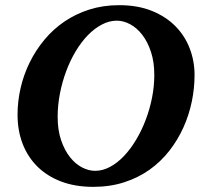

<svg xmlns="http://www.w3.org/2000/svg" viewBox="-20 -707 792 743"><path d="M577.1 -417Q577.1 -467.3 564.2 -506.3Q551.3 -545.4 530.5 -572.3Q509.8 -599.1 483.9 -613Q458 -627 432.1 -627Q402.3 -627 373.8 -611.8Q345.2 -596.7 319.8 -570.6Q294.4 -544.4 272.9 -508.5Q251.5 -472.7 236.1 -431.4Q220.7 -390.1 211.9 -345Q203.1 -299.8 203.1 -254.9Q203.1 -203.1 216.6 -164.1Q230 -125 251 -98.6Q272 -72.3 297.6 -59.1Q323.2 -45.9 348.1 -45.9Q377.4 -45.9 406 -61.3Q434.6 -76.7 460 -103.5Q485.4 -130.4 506.8 -166.3Q528.3 -202.1 543.9 -243.4Q559.6 -284.7 568.4 -329.1Q577.1 -373.5 577.1 -417ZM732.9 -417Q732.9 -365.7 722.2 -313.7Q711.4 -261.7 689.7 -213.6Q668 -165.5 635.3 -123.5Q602.5 -81.5 559.1 -50.5Q515.6 -19.5 460.9 -1.7Q406.2 16.1 340.8 16.1Q271 16.1 216.6 -4.6Q162.1 -25.4 124.5 -62.7Q86.9 -100.1 67.4 -151.1Q47.9 -202.1 47.9 -263.2Q47.9 -314.9 59.8 -366.7Q71.8 -418.5 95 -465.6Q118.2 -512.7 151.9 -553.2Q185.5 -593.8 229.2 -623.5Q272.9 -653.3 326.2 -670.2Q379.4 -687 440.9 -687Q513.2 -687 567.9 -664.8Q622.6 -642.6 659.2 -605.2Q695.8 -567.9 714.4 -519Q732.9 -470.2 732.9 -417Z"/></svg>

Font: Charis SIL Cyr
Style: Bold Italic
Weight: 700
Italic angle: -11°
Foundry: SIL International
Version: Version 5.000